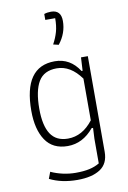

<svg xmlns="http://www.w3.org/2000/svg" viewBox="-100 -804 699 1052"><g transform="rotate(-10 249.0 -278.5)"><path d="M241 -566Q259 -599 268 -631Q277 -663 277 -706H222V-739Q239 -745 260 -745Q316 -745 316 -684Q316 -616 271 -559ZM90 155 104 118Q134 132 170 140Q206 148 241 148Q286 148 317.5 141Q349 134 374 119V-18L377 -78H369Q308 -4 224 -4Q141 -4 100.5 -64.5Q60 -125 60 -228Q60 -474 233 -474Q319 -474 369 -396H375L379 -470H417V62Q417 128 371 158Q325 188 244 188Q156 188 90 155ZM372 -121V-353Q314 -434 237 -434Q166 -434 135.5 -383Q105 -332 105 -232Q105 -138 136 -91Q167 -44 232 -44Q313 -44 372 -121Z"/></g></svg>

Font: Athiti Light
Style: Regular
Weight: 300
Designer: CadsonDemak Team
Foundry: CadsonDemak
Version: Version 1.033